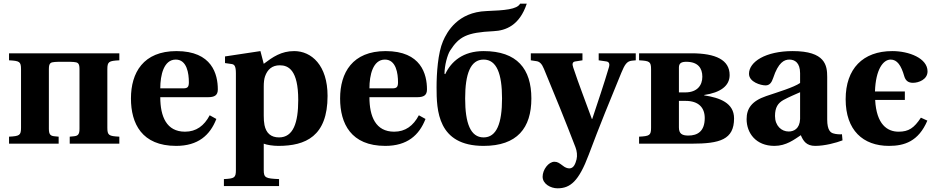

<svg xmlns="http://www.w3.org/2000/svg" viewBox="-20 -779 5065 1041"><path d="M29 0H298V-38L277 -40C256 -42 245 -47 245 -80V-405C245 -439 256 -441 277 -443L298 -444H358L379 -443C400 -441 411 -439 411 -405V-80C411 -47 400 -42 379 -40L358 -38V0H627V-38C570 -41 562 -45 562 -87V-403C562 -445 570 -449 627 -452V-490H29V-452C86 -449 94 -445 94 -403V-87C94 -45 86 -41 29 -38Z M690 -245C690 -109 749 12 935 12C1054 12 1119 -46 1153 -134L1117 -154C1087 -97 1044 -65 983 -65C883 -65 849 -147 849 -252H1107C1143 -252 1161 -262 1161 -294C1161 -376 1130 -502 937 -502C757 -502 690 -385 690 -245ZM849 -300C849 -372 868 -456 933 -456C994 -456 1004 -380 1004 -333C1004 -306 996 -300 973 -300Z M1194 192V230H1493V192C1420 189 1410 185 1410 143V0C1427 7 1462 12 1489 12C1637 12 1756 -40 1756 -259C1756 -425 1669 -502 1575 -502C1505 -502 1459 -470 1410 -433L1392 -502L1200 -473V-437L1235 -432C1251 -430 1259 -421 1259 -381V143C1259 185 1251 189 1194 192ZM1410 -152V-310C1410 -331 1412 -351 1417 -365C1430 -402 1455 -425 1497 -425C1544 -425 1597 -399 1597 -237C1597 -113 1570 -34 1493 -34C1449 -34 1423 -57 1414 -101C1411 -116 1410 -133 1410 -152Z M1824 -245C1824 -109 1883 12 2069 12C2188 12 2253 -46 2287 -134L2251 -154C2221 -97 2178 -65 2117 -65C2017 -65 1983 -147 1983 -252H2241C2277 -252 2295 -262 2295 -294C2295 -376 2264 -502 2071 -502C1891 -502 1824 -385 1824 -245ZM1983 -300C1983 -372 2002 -456 2067 -456C2128 -456 2138 -380 2138 -333C2138 -306 2130 -300 2107 -300Z M2347 -306C2347 -182 2352 12 2602 12C2784 12 2861 -85 2861 -245C2861 -405 2784 -502 2602 -502C2491 -502 2426 -446 2394 -377L2390 -379C2390 -424 2406 -482 2420 -504C2469 -580 2509 -603 2656 -610C2722 -613 2797 -641 2836 -759H2800C2783 -728 2717 -723 2617 -719C2462 -713 2404 -607 2382 -556C2354 -491 2347 -380 2347 -306ZM2502 -245C2502 -379 2531 -456 2602 -456C2673 -456 2702 -379 2702 -245C2702 -111 2673 -34 2602 -34C2531 -34 2502 -111 2502 -245Z M2858 -452 2891 -447C2906 -444 2918 -433 2929 -406C2987 -267 3047 -119 3100 19C3108 39 3111 65 3106 85C3100 108 3091 134 3067 134C3056 134 3043 129 3031 119C3012 105 3003 98 2986 98C2954 98 2922 141 2922 179C2922 218 2965 242 3003 242C3072 242 3118 204 3172 60C3230 -95 3290 -242 3349 -385C3367 -428 3378 -447 3406 -450L3427 -452V-490H3226V-452L3267 -446C3281 -444 3287 -435 3282 -416C3254 -321 3222 -228 3191 -134H3189C3156 -226 3119 -319 3088 -413C3081 -433 3084 -444 3100 -446L3138 -452V-490H2858Z M3445 0H3730C3883 0 3960 -22 3960 -137C3960 -221 3883 -249 3798 -262V-264C3886 -277 3936 -313 3936 -372C3936 -454 3861 -490 3729 -490H3445V-452C3502 -449 3510 -445 3510 -403V-87C3510 -45 3502 -41 3445 -38ZM3661 -88V-232H3697C3768 -232 3801 -195 3801 -139C3801 -67 3762 -44 3712 -44C3677 -44 3661 -55 3661 -88ZM3661 -278V-413C3661 -436 3674 -444 3701 -444C3764 -444 3788 -410 3788 -363C3788 -317 3761 -278 3695 -278Z M4028 -133C4028 -58 4078 12 4179 12C4243 12 4287 -23 4322 -46C4335 -15 4352 12 4400 12C4452 12 4515 -5 4548 -18L4545 -51C4532 -50 4512 -51 4497 -56C4484 -60 4465 -72 4465 -131V-362C4465 -424 4455 -502 4278 -502C4131 -502 4041 -444 4041 -379C4041 -334 4105 -316 4131 -316C4153 -316 4164 -332 4172 -356C4200 -441 4232 -456 4260 -456C4289 -456 4318 -439 4318 -382V-329C4283 -305 4199 -280 4134 -258C4055 -231 4028 -190 4028 -133ZM4182 -150C4182 -197 4198 -220 4228 -237C4259 -254 4294 -268 4318 -279V-134C4316 -80 4283 -66 4256 -66C4217 -66 4182 -97 4182 -150Z M4565 -241C4565 -73 4659 12 4800 12C4883 12 4960 -12 5008 -125L4973 -141C4936 -85 4907 -65 4852 -65C4791 -65 4732 -104 4725 -237H4886V-283H4724C4728 -404 4769 -456 4809 -456C4844 -456 4866 -425 4883 -365C4890 -342 4904 -330 4930 -330C4961 -330 5009 -348 5009 -392C5009 -463 4909 -502 4818 -502C4658 -502 4565 -406 4565 -241Z"/></svg>

Font: Heuristica
Style: Bold
Weight: 700
Version: Version 1.0.1